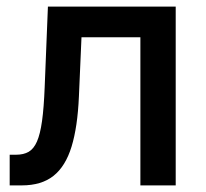

<svg xmlns="http://www.w3.org/2000/svg" viewBox="-20 -561 622 581"><path d="M9.3 0V-92.8H28.8Q51.3 -92.8 66.7 -101.6Q82 -110.4 91.8 -132.6Q101.6 -154.8 107.2 -194.8Q112.8 -234.9 115.2 -297.4L125 -541H511.7V0H404.8V-448.2H226.6L218.8 -269Q214.8 -176.8 196.5 -117.2Q178.2 -57.6 141.8 -28.8Q105.5 0 45.9 0Z"/></svg>

Font: Inter 17pt Medium
Style: Regular
Weight: 500
Version: Version 4.001;git-66647c0bb